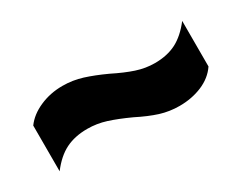

<svg xmlns="http://www.w3.org/2000/svg" viewBox="-40 -557 624 496"><g transform="rotate(-30 272.0 -309.0)"><path d="M506.4 -261.8V-397.7Q482.3 -366.3 455.2 -352.3Q428 -338.4 391.2 -338.4Q363.8 -338.4 336.8 -347.3Q309.8 -356.2 275.5 -373.4Q241.1 -389.2 212.9 -398.1Q184.7 -407 154.2 -407Q117.8 -407 86.5 -393.2Q55.2 -379.5 38 -355.9V-219.5Q62.2 -251.4 89.7 -265.1Q117.3 -278.8 154.2 -278.8Q182.4 -278.8 209.7 -270.2Q237 -261.5 272.6 -245.2Q306.5 -228 334 -219.3Q361.5 -210.7 391.2 -210.7Q428 -210.7 458.8 -223.7Q489.6 -236.8 506.4 -261.8Z"/></g></svg>

Font: Arad-FD-VF Thin
Style: Regular
Weight: 100
Designer: Mohammad Darvishi
Version: Version 1.010;September 21, 2024;FontCreator 15.0.0.2992 64-